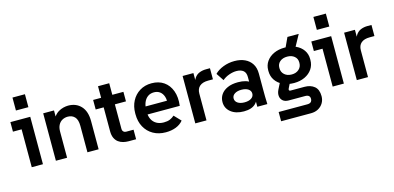

<svg xmlns="http://www.w3.org/2000/svg" viewBox="-79 -1211 3907 1905"><g transform="rotate(-15 1874.0 -258.5)"><path d="M109 0V-441L160 -389H20V-487H224V0ZM103 -584V-717H231V-584Z M357 0V-487H468V-353H437Q448 -397 468 -425Q488 -453 513.5 -468.5Q539 -484 566 -490.5Q593 -497 615 -497Q697 -497 746.5 -443.5Q796 -390 796 -290V0H681V-271Q681 -335 654 -363.5Q627 -392 583 -392Q552 -392 526.5 -378Q501 -364 486.5 -336.5Q472 -309 472 -269V0Z M1102 0Q1076 0 1049.5 -6.5Q1023 -13 1001 -29Q979 -45 965.5 -73Q952 -101 952 -143V-606H1067V-134Q1067 -119 1077.5 -108.5Q1088 -98 1104 -98H1181V0ZM870 -389V-487H1181V-389Z M1485 10Q1412 10 1356.5 -21.5Q1301 -53 1270 -109.5Q1239 -166 1239 -241V-251Q1239 -321 1268 -376.5Q1297 -432 1349.5 -464.5Q1402 -497 1471 -497Q1545 -497 1596.5 -461.5Q1648 -426 1672 -361Q1696 -296 1685 -208H1322V-290H1624L1573 -248Q1580 -298 1568.5 -332.5Q1557 -367 1532 -385.5Q1507 -404 1472 -404Q1433 -404 1406.5 -384Q1380 -364 1366.5 -330Q1353 -296 1353 -251V-231Q1353 -190 1369 -158Q1385 -126 1416 -108Q1447 -90 1491 -90Q1528 -90 1553.5 -100.5Q1579 -111 1600 -130L1665 -62Q1636 -26 1589.5 -8Q1543 10 1485 10Z M1789 0V-487H1900V-346L1886 -347Q1889 -402 1909 -433.5Q1929 -465 1961 -478Q1993 -491 2031 -491H2071V-377H2022Q1965 -377 1934.5 -351Q1904 -325 1904 -275V0Z M2426 0V-164L2412 -206V-309Q2412 -355 2386.5 -375.5Q2361 -396 2316 -396Q2281 -396 2241 -382Q2201 -368 2171 -342L2119 -420Q2153 -455 2207.5 -476Q2262 -497 2323 -497Q2383 -497 2428.5 -476Q2474 -455 2500 -414.5Q2526 -374 2526 -314V-157Q2526 -117 2526.5 -78.5Q2527 -40 2529 0ZM2287 10Q2204 10 2154 -30Q2104 -70 2104 -134Q2104 -177 2127 -211Q2150 -245 2194.5 -265Q2239 -285 2303 -285Q2390 -285 2434.5 -246.5Q2479 -208 2479 -145H2449Q2449 -71 2409 -30.5Q2369 10 2287 10ZM2316 -75Q2360 -75 2386 -92.5Q2412 -110 2412 -140Q2412 -169 2386 -186.5Q2360 -204 2316 -204Q2273 -204 2246.5 -186.5Q2220 -169 2220 -140Q2220 -110 2246.5 -92.5Q2273 -75 2316 -75Z M2617 200V105H2912Q2937 105 2949 93.5Q2961 82 2961 61Q2961 41 2949 30.5Q2937 20 2912 20H2743Q2705 20 2683.5 1Q2662 -18 2659 -47.5Q2656 -77 2671 -108L2720 -206L2817 -182L2774 -95Q2771 -90 2770.5 -84Q2770 -78 2774 -74Q2778 -70 2787 -70H2929Q2991 -70 3030 -38Q3069 -6 3069 63Q3069 102 3050.5 133Q3032 164 2999.5 182Q2967 200 2924 200ZM2816 -424 2894 -592H3010L2918 -424ZM2840 -133Q2776 -133 2727.5 -156Q2679 -179 2651.5 -219.5Q2624 -260 2624 -313V-322Q2624 -373 2651.5 -412.5Q2679 -452 2727.5 -474.5Q2776 -497 2840 -497Q2903 -497 2951.5 -475Q3000 -453 3027.5 -413.5Q3055 -374 3055 -323V-313Q3055 -260 3027.5 -219.5Q3000 -179 2951.5 -156Q2903 -133 2840 -133ZM2840 -221Q2885 -221 2913.5 -246.5Q2942 -272 2942 -312V-318Q2942 -357 2913.5 -380.5Q2885 -404 2840 -404Q2794 -404 2765.5 -380Q2737 -356 2737 -317V-312Q2737 -272 2765.5 -246.5Q2794 -221 2840 -221Z M3200 0V-441L3251 -389H3111V-487H3315V0ZM3194 -584V-717H3322V-584Z M3448 0V-487H3559V-346L3545 -347Q3548 -402 3568 -433.5Q3588 -465 3620 -478Q3652 -491 3690 -491H3730V-377H3681Q3624 -377 3593.5 -351Q3563 -325 3563 -275V0Z"/></g></svg>

Font: SUSE SemiBold
Style: Regular
Weight: 600
Designer: Rene Bieder
Foundry: SUSE
Version: Version 1.000